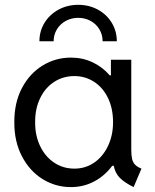

<svg xmlns="http://www.w3.org/2000/svg" viewBox="-20 -764 641 792"><path d="M449.2 -80.1H442.9Q412.1 -38.6 368.2 -15.4Q324.2 7.8 272.5 7.8Q209 7.8 155.5 -25.4Q102.1 -58.6 70.3 -119.6Q38.6 -180.7 39.1 -259.8Q38.6 -339.4 70.1 -399.9Q101.6 -460.4 155.3 -493.4Q209 -526.4 272.5 -526.4Q320.3 -526.4 361.3 -507.3Q402.3 -488.3 432.6 -453.1H437.5V-517.6H521.5V-146.5Q521.5 -122.6 524.9 -108.2Q528.3 -93.8 537.4 -84.5Q546.4 -75.2 563.5 -68.4L531.2 7.8Q494.6 -10.3 474.9 -29.8Q455.1 -49.3 449.2 -80.1ZM446.3 -259.8Q446.3 -317.4 425 -360.6Q403.8 -403.8 367.4 -427Q331.1 -450.2 287.1 -450.2Q240.2 -450.2 203.1 -426Q166 -401.9 145.3 -358.4Q124.5 -314.9 125 -259.8Q124.5 -205.6 145.3 -161.9Q166 -118.2 203.1 -93.3Q240.2 -68.4 287.1 -68.4Q332.5 -68.4 368.7 -93.3Q404.8 -118.2 425.5 -161.9Q446.3 -205.6 446.3 -259.8ZM461.9 -593.8H403.3Q403.3 -620.6 390.1 -642.8Q377 -665 353.8 -677.7Q330.6 -690.4 302.7 -690.4Q274.4 -690.4 251.2 -677.7Q228 -665 214.6 -642.8Q201.2 -620.6 201.2 -593.8H142.6Q142.6 -635.7 163.8 -670.2Q185.1 -704.6 221.7 -724.4Q258.3 -744.1 302.7 -744.1Q347.2 -744.1 383.5 -724.4Q419.9 -704.6 440.9 -670.2Q461.9 -635.7 461.9 -593.8Z"/></svg>

Font: Reddit Sans Strawberry
Style: Regular
Weight: 400
Designer: Stephen Hutchings
Foundry: Reddit
Version: Version 1.013